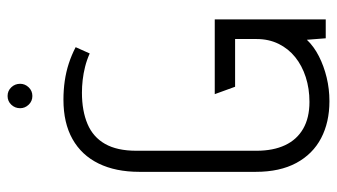

<svg xmlns="http://www.w3.org/2000/svg" viewBox="-216 -684 910 519"><g transform="rotate(-90 239.5 -425.0)"><path d="M239 -860Q225 -860 215.5 -850Q206 -840 206 -826Q206 -813 215.5 -803Q225 -793 239 -793Q253 -793 262.5 -803Q272 -813 272 -826Q272 -840 262.5 -850Q253 -860 239 -860ZM354 -638 371 -676Q350 -687 327 -694.5Q304 -702 279.5 -705.5Q255 -709 229 -709Q166 -709 122.5 -684.5Q79 -660 56.5 -614Q34 -568 34 -504V-189Q34 -124 58 -79.5Q82 -35 125 -12.5Q168 10 225 10Q258 10 289 2.5Q320 -5 346.5 -18.5Q373 -32 391 -51L395 0H446V-300H244L264 -245H393V-187Q393 -154 380 -127.5Q367 -101 344 -82.5Q321 -64 290 -54Q259 -44 223 -44Q180 -44 150.5 -61Q121 -78 106 -110Q91 -142 91 -187V-512Q91 -564 109.5 -596.5Q128 -629 163.5 -644Q199 -659 248 -659Q265 -659 282.5 -657Q300 -655 318 -650.5Q336 -646 354 -638Z"/></g></svg>

Font: Advent Pro
Style: Regular
Weight: 400
Designer: VivaRado, Andreas Kalpakidis
Foundry: VivaRado, Andreas Kalpakidis
Version: Version 3.000